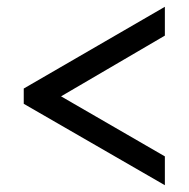

<svg xmlns="http://www.w3.org/2000/svg" viewBox="-20 -641 556 566"><path d="M466 -95 50 -335V-380L466 -621V-536L160 -357L466 -180Z"/></svg>

Font: Noto Serif Thai SemiCondensed Black
Style: Regular
Weight: 900
Width: 4
Designer: Monotype Design Team
Foundry: Monotype Imaging Inc.
Version: Version 2.002; ttfautohint (v1.8.4.7-5d5b)